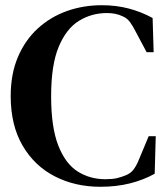

<svg xmlns="http://www.w3.org/2000/svg" viewBox="-20 -699 643 736"><path d="M365 17Q268 17 190 -23Q112 -63 66.5 -141Q21 -219 21 -331Q21 -415 48.5 -480Q76 -545 124.5 -589.5Q173 -634 236 -656.5Q299 -679 370 -679Q425 -679 473 -666.5Q521 -654 565 -630L569 -499H542L500 -578Q490 -598 478.5 -614Q467 -630 449 -637Q424 -649 390 -649Q331 -649 282.5 -619Q234 -589 205 -519.5Q176 -450 176 -330Q176 -211 203.5 -141Q231 -71 278 -41.5Q325 -12 384 -12Q411 -12 428 -16Q445 -20 462 -27Q482 -35 493 -50.5Q504 -66 512 -86L550 -177H577L573 -33Q530 -9 478 4Q426 17 365 17Z"/></svg>

Font: DeepMind Serif Text
Style: Regular
Weight: 400
Designer: Frank Grießhammer / Modifications: Colophon Foundry
Foundry: Colophon Foundry
Version: Version 5.003; ttfautohint (v1.8.2)